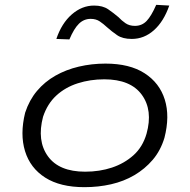

<svg xmlns="http://www.w3.org/2000/svg" viewBox="-20 -766 784 794"><path d="M329 8Q229 8 167 -31.5Q105 -71 83.5 -141Q62 -211 84 -300Q101 -352 133 -390Q165 -428 209 -453Q253 -478 306 -490.5Q359 -503 416 -503Q516 -503 578 -463Q640 -423 661.5 -354Q683 -285 660 -196Q644 -143 611.5 -105Q579 -67 535.5 -41.5Q492 -16 439.5 -4Q387 8 329 8ZM332 -56Q392 -56 443 -73Q494 -90 532 -124Q570 -158 586 -213Q613 -310 566.5 -374Q520 -438 411 -438Q353 -438 301.5 -421.5Q250 -405 213 -371Q176 -337 158 -283Q132 -184 178 -120Q224 -56 332 -56ZM267 -603 213 -605Q235 -670 277 -706.5Q319 -743 369 -743Q405 -743 427.5 -727.5Q450 -712 470 -695Q483 -681 499 -670Q515 -659 538 -659Q567 -659 586.5 -679.5Q606 -700 626 -746L680 -743Q657 -677 616.5 -641Q576 -605 525 -605Q487 -605 464.5 -620.5Q442 -636 423 -653Q408 -667 392.5 -677.5Q377 -688 355 -688Q327 -688 306.5 -668Q286 -648 267 -603Z"/></svg>

Font: Nunito Sans 7pt Expanded Light
Style: Italic
Weight: 300
Width: 7
Italic angle: -9°
Designer: Vernon Adams
Foundry: Vernon Adams
Version: Version 3.101;gftools[0.9.27]